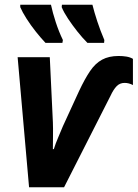

<svg xmlns="http://www.w3.org/2000/svg" viewBox="-20 -786 578 806"><path d="M102 0 54 -546H189L202 -273Q203 -245 202.5 -216Q202 -187 202 -160H206Q213 -183 224.5 -209.5Q236 -236 244 -256L312 -404Q336 -455 358 -487.5Q380 -520 408.5 -535.5Q437 -551 478 -551Q495 -551 510.5 -548.5Q526 -546 538 -539V-429Q521 -438 503 -438Q483 -438 469.5 -424Q456 -410 444 -384L249 0ZM347 -606Q326 -627 305 -653.5Q284 -680 266 -707Q248 -734 239 -756L240 -766H368Q376 -734 388.5 -696Q401 -658 418 -618L417 -606ZM171 -606Q152 -626 130.5 -653Q109 -680 91.5 -707.5Q74 -735 65 -756V-766H194Q201 -733 214 -693Q227 -653 244 -618L242 -606Z"/></svg>

Font: Noto Sans SemiCondensed
Style: Bold Italic
Weight: 700
Width: 4
Italic angle: -12°
Designer: Monotype Design Team
Foundry: Monotype Imaging Inc.
Version: Version 2.013; ttfautohint (v1.8.4.7-5d5b)